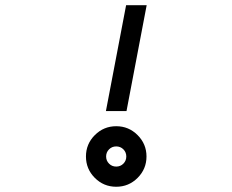

<svg xmlns="http://www.w3.org/2000/svg" viewBox="-20 -712 886 732"><path d="M341.5 -196.9Q375.4 -230.8 423.1 -230.8Q470.8 -230.8 504.6 -196.9Q538.5 -163.1 538.5 -115.4Q538.5 -67.7 504.6 -33.8Q470.8 0 423.1 0Q375.4 0 341.5 -33.8Q307.7 -67.7 307.7 -115.4Q307.7 -163.1 341.5 -196.9ZM450.4 -142.7Q439.2 -153.8 423.1 -153.8Q406.9 -153.8 395.8 -142.7Q384.6 -131.5 384.6 -115.4Q384.6 -99.2 395.8 -88.1Q406.9 -76.9 423.1 -76.9Q439.2 -76.9 450.4 -88.1Q461.5 -99.2 461.5 -115.4Q461.5 -131.5 450.4 -142.7ZM460.8 -692.3H539.2L462.3 -288.5H383.8Z"/></svg>

Font: linja laso
Style: Regular
Weight: 700
Version: Version 001.000